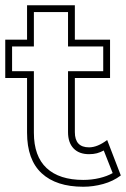

<svg xmlns="http://www.w3.org/2000/svg" viewBox="-25 -690 480 731"><path d="M370 -117Q357 -110 344 -106.5Q331 -103 314 -103Q276 -103 255 -125Q234 -147 234 -187V-419H368V-513H234V-644H104V-513H21V-419H104V-185Q104 -95 152.5 -50Q201 -5 292 -5Q324 -5 353.5 -12Q383 -19 404 -31ZM435 -22Q406 0 368 10.5Q330 21 292 21Q189 21 133.5 -30.5Q78 -82 78 -185V-393H-5V-539H78V-670H260V-539H394V-393H260V-187Q260 -129 314 -129Q346 -129 383 -157Z"/></svg>

Font: CMG Sans Outline
Style: Outline
Weight: 700
Designer: Julieta Ulanovsky
Foundry: Julieta Ulanovsky
Version: Version 7.200